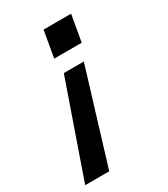

<svg xmlns="http://www.w3.org/2000/svg" viewBox="-175 -608 757 864"><g transform="rotate(-30 203.5 -176.0)"><path d="M7 174H132L280 -311H176ZM171 -389H314L338 -526H195Z"/></g></svg>

Font: Uncut Sans Semibold
Style: Italic
Weight: 600
Italic angle: -10°
Designer: Kasper Nordkvist
Foundry: Uncut Type
Version: Version 1.111;FEAKit 1.0